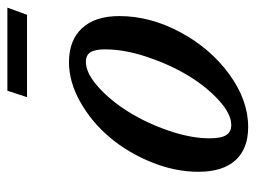

<svg xmlns="http://www.w3.org/2000/svg" viewBox="-105 -563 680 510"><g transform="rotate(-90 235.0 -308.0)"><path d="M231.9 -576.2 249 -628.4H469.7L450.7 -576.2ZM152.8 11.2Q94.7 11.2 64.2 -22.7Q33.7 -56.6 33.7 -121.1Q33.7 -183.1 59.3 -246.1Q85 -309.1 125.5 -356.9Q166 -404.8 219.2 -434.8Q272.5 -464.8 324.7 -464.8Q382.8 -464.8 415 -430.2Q447.3 -395.5 447.3 -331.1Q447.3 -249 404.3 -168.9Q361.3 -88.9 292.5 -38.8Q223.6 11.2 152.8 11.2ZM157.7 -33.7Q187.5 -33.7 223.6 -66.7Q259.8 -99.6 289.3 -148.4Q318.8 -197.3 338.9 -257.6Q358.9 -317.9 358.9 -368.7Q358.9 -396 351.1 -408Q343.3 -419.9 325.7 -419.9Q295.9 -419.9 259.3 -387.2Q222.7 -354.5 192.9 -306.6Q163.1 -258.8 142.8 -199.7Q122.6 -140.6 122.6 -91.8Q122.6 -60.1 131.3 -46.9Q140.1 -33.7 157.7 -33.7Z"/></g></svg>

Font: Elstob 6pt Medium
Style: Italic
Weight: 500
Italic angle: -20°
Designer: Peter S. Baker
Version: Version 1.015